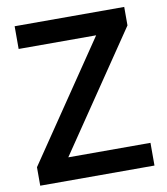

<svg xmlns="http://www.w3.org/2000/svg" viewBox="-81 -782 737 849"><g transform="rotate(-10 287.5 -357.0)"><path d="M31 -83 390 -612H42V-714H534V-631L175 -102H544V0H31Z"/></g></svg>

Font: Noto Sans Georgian Medium
Style: Regular
Weight: 500
Designer: Monotype Design team
Foundry: Monotype Imaging Inc.
Version: Version 1.000